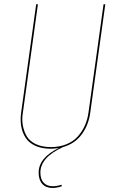

<svg xmlns="http://www.w3.org/2000/svg" viewBox="-20 -701 559 917"><path d="M474.6 -680.7H482.9L411.1 -163.6Q403.3 -104 370.4 -59.3Q337.4 -14.6 280.8 1.5Q172.9 50.8 172.9 123Q172.9 154.8 188.5 171.6Q204.1 188.5 231.9 188.5Q250.5 188.5 274.9 181.2L274.4 189Q249 196.8 231 196.8Q199.7 196.8 182.1 177.5Q164.6 158.2 164.6 123.5Q164.6 52.7 260.7 5.9Q239.3 9.3 222.2 9.3Q179.2 9.3 148.4 -4.9Q117.7 -19 102.1 -43.5Q86.4 -67.9 81.3 -98.1Q76.2 -128.4 81.1 -163.6L152.8 -680.7H161.1L89.4 -164.1Q83.5 -131.3 89.1 -101.6Q94.7 -71.8 108.6 -48.8Q122.6 -25.9 152.1 -12.2Q181.6 1.5 222.7 1.5Q264.2 1.5 297.1 -12Q330.1 -25.4 351.3 -49.1Q372.6 -72.8 385.5 -101.8Q398.4 -130.9 402.8 -164.6Z"/></svg>

Font: Fira Sans Compressed Eight
Style: Italic
Weight: 100
Width: 3
Italic angle: -8°
Designer: Carrois Corporate & Edenspiekermann AG
Foundry: Carrois Corporate GbR & Edenspiekermann AG
Version: Version 4.203;PS 004.203;hotconv 1.0.88;makeotf.lib2.5.64775